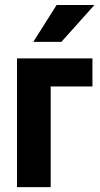

<svg xmlns="http://www.w3.org/2000/svg" viewBox="-20 -768 411 788"><path d="M359.4 -413.1H188V0H49.8V-528.3H359.4ZM212.4 -747.6H367.7L231.9 -596.2H116.7Z"/></svg>

Font: MAUL Condensed Bold
Style: Condensed Bold
Weight: 700
Designer: MAUL
Version: Version 1.0; 2020; ttfautohint (v1.8.3)